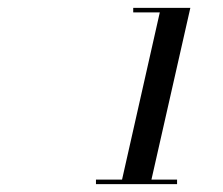

<svg xmlns="http://www.w3.org/2000/svg" viewBox="-20 -926 570 490"><path d="M224.9 -467.7H291.5L387.8 -894.3H320V-906H465.8L366.5 -467.7H431.9V-456H224.9Z"/></svg>

Font: Bodoni* 11pt Medium
Style: Italic
Weight: 500
Italic angle: -13°
Version: Version 2.3